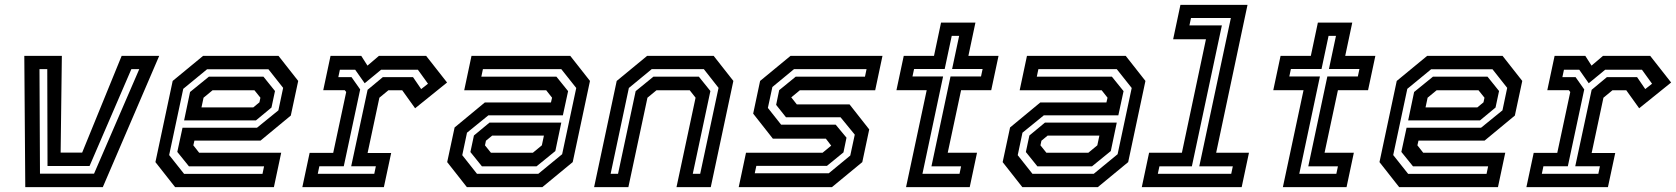

<svg xmlns="http://www.w3.org/2000/svg" viewBox="-20 -770 6896 790"><path d="M84 0 80 -540H234.5L229.5 -142H318L480.5 -540H635L403 0ZM144.5 -55.5H367L553 -485.5H520.5L348.5 -87H175.5L174.5 -485.5H142.5Z M1126 -540 1207 -437 1176.5 -294.5 1052 -191.5H780L775.5 -172L799.5 -141.5H1137L1107 0H700.5L619.5 -103L690.5 -437L815.5 -540ZM1064 -454.5 1111.5 -395.5 1097 -327.5 1033 -274.5H737.5L762 -391.5L839.5 -454.5ZM1084.5 -485H832L734 -404.5L676 -132L737.5 -54.5H1060L1066.5 -85.5H757.5L709.5 -145L731 -244.5H1037.5L1125.5 -316L1145 -408.5ZM1027 -398.5H854.5L817.5 -368L809 -328H1022L1047.5 -349L1051.5 -368Z M1224 0 1254 -141H1351L1404.5 -391.5L1398.5 -399H1310L1340 -540H1466.5L1492 -500L1539 -540H1733.5L1819.5 -430.5L1688 -324.5L1635 -398.5H1578L1541 -368L1492.5 -140.5H1589.5L1559.5 0ZM1287.5 -55H1520L1526.5 -86H1425L1492.5 -400.5L1555 -452.5H1679.5L1713 -403.5L1741 -425.5L1699.5 -483H1548L1480.5 -427.5L1441.5 -483H1378.5L1372 -452.5H1426.5L1462 -402L1394.5 -86H1294Z M1901 0 1820 -103 1850.5 -245.5 1975 -348.5H2247L2251.5 -368L2227.5 -398.5H1890L1920 -540H2326.5L2407.5 -437L2336.5 -103L2211.5 0ZM1963 -85.5 1915.5 -144.5 1930 -212.5 1994 -265.5H2289.5L2265 -148.5L2187.5 -85.5ZM1942.5 -55H2195L2293 -135.5L2351 -408L2289.5 -485.5H1967L1960.5 -454.5H2269.5L2317.5 -395L2296 -295.5H1989.5L1901.5 -224L1882 -131.5ZM2000 -141.5H2172.5L2209.5 -172L2218 -212H2005L1979.5 -191L1975.5 -172Z M2424.5 0 2517.5 -437 2642.5 -540H2916.5L2997.5 -437L2904.5 0H2763.5L2842 -368L2818 -398.5H2681L2644 -368L2565.5 0ZM2492.5 -55H2523L2595.5 -395L2668.5 -454.5H2855.5L2903 -395.5L2830.5 -55H2861L2936.5 -408.5L2876 -485.5H2661.5L2567.5 -408Z M3019.5 0 3049.5 -141.5H3364.5L3401.5 -172L3401 -169.5L3378 -199.5H3160L3079 -302.5L3107.5 -437L3232.5 -540H3611L3581 -398.5H3271L3234 -368L3234.5 -371L3258.5 -340.5H3475.5L3556.5 -237.5L3528 -103L3403 0ZM3085.5 -57H3390L3478.5 -130L3497 -216L3438.5 -287.5H3214L3173.5 -338.5L3186 -399L3254 -454.5H3539L3545.5 -485.5H3247L3158 -412L3139.5 -326L3194 -257H3418.5L3463 -203.5L3450.5 -143L3382.5 -87.5H3092Z M3708 0 3793 -399H3668.5L3698.5 -540H3823L3852 -677H3993.5L3964.5 -540H4088.5L4058.5 -399H3934.5L3879.5 -141.5H4000L3970 0ZM3775.5 -55H3928L3934.5 -85.5H3812.5L3891 -455.5H4016.5L4023 -486H3897.5L3926.5 -622.5H3896L3867 -486H3741L3734.5 -455.5H3860.5Z M4186.5 0 4105.5 -103 4136 -245.5 4260.5 -348.5H4532.5L4537 -368L4513 -398.5H4175.5L4205.5 -540H4612L4693 -437L4622 -103L4497 0ZM4248.5 -85.5 4201 -144.5 4215.5 -212.5 4279.5 -265.5H4575L4550.5 -148.5L4473 -85.5ZM4228 -55H4480.5L4578.5 -135.5L4636.5 -408L4575 -485.5H4252.5L4246 -454.5H4555L4603 -395L4581.5 -295.5H4275L4187 -224L4167.5 -131.5ZM4285.5 -141.5H4458L4495 -172L4503.5 -212H4290.5L4265 -191L4261 -172Z M4678 0 4708 -141.5H4843L4942 -608.5H4807L4837 -750H5113L4984 -141.5H5119L5089 0ZM4744 -55H5046L5052.5 -85.5H4914.5L5044.5 -696H4880.5L4874 -665.5H5007.5L4884 -85.5H4750.5Z M5258.5 0 5343.5 -399H5219L5249 -540H5373.5L5402.5 -677H5544L5515 -540H5639L5609 -399H5485L5430 -141.5H5550.5L5520.5 0ZM5326 -55H5478.5L5485 -85.5H5363L5441.5 -455.5H5567L5573.5 -486H5448L5477 -622.5H5446.5L5417.5 -486H5291.5L5285 -455.5H5411Z M6162.5 -540 6243.5 -437 6213 -294.5 6088.5 -191.5H5816.5L5812 -172L5836 -141.5H6173.5L6143.5 0H5737L5656 -103L5727 -437L5852 -540ZM6100.5 -454.5 6148 -395.5 6133.5 -327.5 6069.5 -274.5H5774L5798.5 -391.5L5876 -454.5ZM6121 -485H5868.5L5770.5 -404.5L5712.5 -132L5774 -54.5H6096.5L6103 -85.5H5794L5746 -145L5767.5 -244.5H6074L6162 -316L6181.5 -408.5ZM6063.5 -398.5H5891L5854 -368L5845.5 -328H6058.5L6084 -349L6088 -368Z M6260.5 0 6290.5 -141H6387.5L6441 -391.5L6435 -399H6346.5L6376.5 -540H6503L6528.5 -500L6575.5 -540H6770L6856 -430.5L6724.5 -324.5L6671.5 -398.5H6614.5L6577.5 -368L6529 -140.5H6626L6596 0ZM6324 -55H6556.5L6563 -86H6461.5L6529 -400.5L6591.5 -452.5H6716L6749.5 -403.5L6777.5 -425.5L6736 -483H6584.5L6517 -427.5L6478 -483H6415L6408.5 -452.5H6463L6498.5 -402L6431 -86H6330.5Z"/></svg>

Font: Tourney Thin SemiBold
Style: Italic
Weight: 600
Italic angle: -12°
Version: Version 1.015